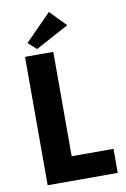

<svg xmlns="http://www.w3.org/2000/svg" viewBox="-99 -973 678 1031"><g transform="rotate(-10 240.0 -457.5)"><path d="M229 -131H457V0H75V-700H229ZM328 -828 146 -730 101 -771 243 -915Z"/></g></svg>

Font: Tilda Sans Extra Bold
Style: Regular
Weight: 800
Designer: ParaType Ltd
Foundry: ParaType Ltd
Version: Version 1.009